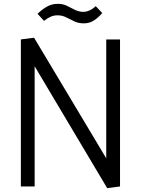

<svg xmlns="http://www.w3.org/2000/svg" viewBox="-20 -974 736 1003"><path d="M540 9 152 -643H161V0H89V-768L158 -777L541 -137H535V-768H607V0ZM480 -942 514 -906Q494 -882 470.5 -867Q447 -852 418 -852Q390 -852 368 -862.5Q346 -873 325.5 -883.5Q305 -894 280 -894Q262 -894 245.5 -887Q229 -880 210 -865L176 -902Q200 -925 225.5 -939.5Q251 -954 282 -954Q309 -954 330 -943.5Q351 -933 370.5 -923Q390 -913 414 -912Q431 -912 448.5 -920Q466 -928 480 -942Z"/></svg>

Font: Yaldevi
Style: Regular
Weight: 400
Designer: Sol Matas, Rajitha Manaperi, Kosala Senevirathne
Foundry: Mooniak
Version: Version 1.100